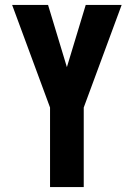

<svg xmlns="http://www.w3.org/2000/svg" viewBox="-20 -755 540 775"><path d="M182 0V-321L29 -735H174L250 -484L326 -735H471L318 -321V0Z"/></svg>

Font: Iosevka SS04 Heavy
Style: Regular
Weight: 900
Monospace: yes
Designer: Belleve Invis
Foundry: Belleve Invis
Version: Version 19.0.0; ttfautohint (v1.8.4)